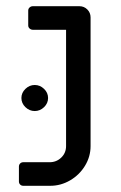

<svg xmlns="http://www.w3.org/2000/svg" viewBox="-20 -599 389 619"><path d="M41 -14V-62Q41 -68 45 -72Q49 -76 55 -76H140Q162 -76 177.5 -91Q193 -106 193 -128V-503H86Q80 -503 75.5 -507Q71 -511 71 -517V-565Q71 -571 75.5 -575Q80 -579 86 -579H236Q251 -579 261.5 -568.5Q272 -558 272 -543V-128Q272 -94 254 -64.5Q236 -35 206 -17.5Q176 0 142 0H55Q49 0 45 -4Q41 -8 41 -14ZM49 -283Q49 -300 62 -312.5Q75 -325 92 -325Q109 -325 122 -312.5Q135 -300 135 -283Q135 -266 122 -253.5Q109 -241 92 -241Q75 -241 62 -253.5Q49 -266 49 -283Z"/></svg>

Font: Miriam Libre
Style: Regular
Weight: 400
Version: Version 1.000